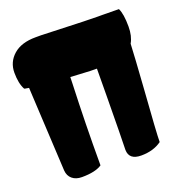

<svg xmlns="http://www.w3.org/2000/svg" viewBox="-130 -828 873 936"><g transform="rotate(-20 306.5 -360.0)"><path d="M157 -719Q158 -719 158 -719H159Q160 -719 160 -719H161Q161 -719 162 -719Q163 -719 163 -719H165Q166 -719 166 -719H167Q167 -719 168 -719H186Q206 -719 329 -714Q401 -711 478 -710Q482 -710 486 -710Q493 -710 500 -710Q542 -709 586 -709Q601 -679 601 -613Q601 -564 582 -531Q579 -464 568 -306Q551 -75 551 -32Q508 -1 445 -1Q382 -1 381 -53Q383 -112 385 -334Q386 -411 386 -473Q351 -473 323 -475Q313 -476 294 -476.5Q275 -477 250 -479Q250 -463 249 -444Q245 -340 243 -240.5Q241 -141 241 -24Q207 -1 137 -1Q106 -1 87 -17Q68 -33 66 -61L43 -498Q35 -500 28.5 -500.5Q22 -501 19 -503Q1 -536 1 -591.5Q1 -647 42 -683Q83 -719 157 -719Z"/></g></svg>

Font: Chela One Cyrilic
Style: Regular
Weight: 400
Designer: Miguel Hernandez
Foundry: LatinoType
Version: Version 1.001